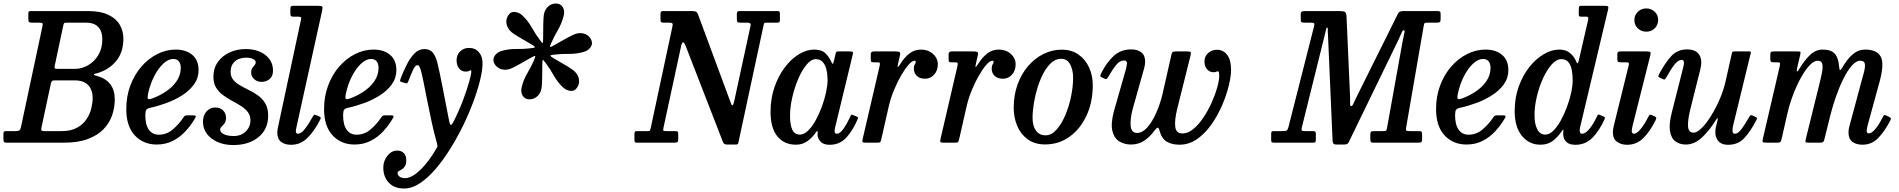

<svg xmlns="http://www.w3.org/2000/svg" viewBox="-66 -813 10821 1094"><path d="M298.5 0H-25.5Q-39 0 -42.8 -3.8Q-46.5 -7.5 -46.5 -22V-52.5Q-46.5 -66 -33.5 -66H22Q38 -66 44 -69.8Q50 -73.5 53 -87L176 -664Q178.5 -677 175.2 -680.5Q172 -684 155.5 -684H116.5Q104.5 -684 100 -687Q95.5 -690 95.5 -703V-736.5Q95.5 -745.5 99.2 -747.8Q103 -750 112 -750H434Q507.5 -750 552.2 -728.2Q597 -706.5 617 -670.8Q637 -635 637 -593Q637 -515 595.8 -465.2Q554.5 -415.5 488.5 -396Q478.5 -393 473.8 -392.5Q469 -392 469 -388.5Q469 -384.5 475 -383.5Q481 -382.5 490 -379.5Q588 -350 588 -247Q588 -200.5 573 -156.5Q558 -112.5 524.2 -77.2Q490.5 -42 434.8 -21Q379 0 298.5 0ZM262.5 -420.5H359Q400.5 -420.5 436.5 -441.5Q472.5 -462.5 494.8 -500.2Q517 -538 517 -589Q517 -634 493.8 -659Q470.5 -684 423.5 -684H315.5Q302 -684 299.5 -681.2Q297 -678.5 294.5 -667.5L246.5 -441.5Q243.5 -429.5 245.5 -425Q247.5 -420.5 262.5 -420.5ZM285 -66Q338.5 -66 373 -85.2Q407.5 -104.5 427 -134Q446.5 -163.5 454.2 -195.5Q462 -227.5 462 -253Q462 -301.5 436 -328.2Q410 -355 360.5 -355H247Q234 -355 230 -350.8Q226 -346.5 223.5 -335.5L170.5 -87.5Q168 -76.5 169.5 -71.2Q171 -66 185.5 -66Z M653.5 -191.5Q653.5 -263.5 676.5 -325.2Q699.5 -387 739.2 -433Q779 -479 829.8 -504.8Q880.5 -530.5 935.5 -530.5Q994 -530.5 1029.8 -500.2Q1065.5 -470 1065.5 -413.5Q1065.5 -368 1039.5 -332.2Q1013.5 -296.5 972 -270Q930.5 -243.5 882 -225.8Q833.5 -208 788.5 -198.5Q773 -195 767.8 -187.8Q762.5 -180.5 762 -159Q761.5 -103.5 781.8 -74.5Q802 -45.5 839 -45.5Q884 -45.5 919.2 -76Q954.5 -106.5 980.5 -145.5Q985 -152 989.2 -154Q993.5 -156 1005 -156H1030Q1045.5 -156 1048.5 -152.5Q1051.5 -149 1044.5 -137.5Q1022.5 -99.5 991.2 -65.5Q960 -31.5 919 -10.5Q878 10.5 827 10.5Q751 10.5 702.2 -41.5Q653.5 -93.5 653.5 -191.5ZM794 -249.5Q837 -264 876 -289.2Q915 -314.5 939.2 -349Q963.5 -383.5 964 -425Q964 -449 953.5 -463Q943 -477 921 -477Q893 -477 864.5 -450.5Q836 -424 813 -379.5Q790 -335 778 -281Q774 -262.5 775.5 -253.5Q777 -244.5 794 -249.5Z M1361 -126.5Q1361 -155 1345.8 -174.8Q1330.5 -194.5 1306.5 -209.5Q1282.5 -224.5 1255.5 -239Q1228.5 -253.5 1204.5 -271.2Q1180.5 -289 1165.2 -313.8Q1150 -338.5 1150 -375Q1150 -424.5 1175.5 -460Q1201 -495.5 1242.8 -514.5Q1284.5 -533.5 1333.5 -533.5Q1402.5 -533.5 1446 -499.8Q1489.5 -466 1489.5 -410Q1489.5 -379 1470.5 -362.8Q1451.5 -346.5 1424.5 -346.5Q1399.5 -346.5 1382.2 -362.2Q1365 -378 1365 -398.5Q1365 -415.5 1371.5 -425Q1378 -434.5 1384.5 -441.8Q1391 -449 1391 -458.5Q1391 -469.5 1375.8 -477Q1360.5 -484.5 1338 -484.5Q1296 -484.5 1272 -462.8Q1248 -441 1248 -404Q1248 -376 1263.5 -357.8Q1279 -339.5 1303.2 -325.8Q1327.5 -312 1355 -298.5Q1382.5 -285 1406.8 -267Q1431 -249 1446.5 -222Q1462 -195 1462 -154Q1462 -77 1407 -31.8Q1352 13.5 1263 13.5Q1214 13.5 1175 -3.2Q1136 -20 1113.2 -50Q1090.5 -80 1090.5 -119Q1090.5 -156 1110.8 -178.2Q1131 -200.5 1160.5 -200.5Q1188.5 -200.5 1205.2 -183.8Q1222 -167 1222 -141Q1221.5 -121 1213.2 -110Q1205 -99 1196.8 -91.5Q1188.5 -84 1188.5 -74.5Q1188.5 -58.5 1209.5 -48.2Q1230.5 -38 1265.5 -38Q1307.5 -38 1334 -63.8Q1360.5 -89.5 1361 -126.5Z M1769 -750 1625 -97Q1623.5 -91.5 1621.5 -80.2Q1619.5 -69 1619.5 -65.5Q1619.5 -51 1632 -51Q1650 -51 1671.8 -79Q1693.5 -107 1715.5 -147.5Q1720.5 -156 1723.2 -158.5Q1726 -161 1735 -157L1751.5 -150Q1760 -146.5 1761.2 -143Q1762.5 -139.5 1758.5 -131.5Q1725.5 -66.5 1685.8 -27.2Q1646 12 1593 12Q1557.5 12 1535.8 -4.5Q1514 -21 1514 -58.5Q1514 -65 1515.8 -76.2Q1517.5 -87.5 1519.5 -95.5L1648.5 -698.5Q1651.5 -711.5 1648.2 -714.8Q1645 -718 1630 -718H1606.5Q1595 -718 1591.8 -721.2Q1588.5 -724.5 1588.5 -735.5V-762Q1588.5 -773.5 1592.2 -776.8Q1596 -780 1607 -780H1742.5Q1767 -780 1770.2 -775Q1773.5 -770 1769 -750Z M1780.5 -191.5Q1780.5 -263.5 1803.5 -325.2Q1826.5 -387 1866.2 -433Q1906 -479 1956.8 -504.8Q2007.5 -530.5 2062.5 -530.5Q2121 -530.5 2156.8 -500.2Q2192.5 -470 2192.5 -413.5Q2192.5 -368 2166.5 -332.2Q2140.5 -296.5 2099 -270Q2057.5 -243.5 2009 -225.8Q1960.5 -208 1915.5 -198.5Q1900 -195 1894.8 -187.8Q1889.5 -180.5 1889 -159Q1888.5 -103.5 1908.8 -74.5Q1929 -45.5 1966 -45.5Q2011 -45.5 2046.2 -76Q2081.5 -106.5 2107.5 -145.5Q2112 -152 2116.2 -154Q2120.5 -156 2132 -156H2157Q2172.5 -156 2175.5 -152.5Q2178.5 -149 2171.5 -137.5Q2149.5 -99.5 2118.2 -65.5Q2087 -31.5 2046 -10.5Q2005 10.5 1954 10.5Q1878 10.5 1829.2 -41.5Q1780.5 -93.5 1780.5 -191.5ZM1921 -249.5Q1964 -264 2003 -289.2Q2042 -314.5 2066.2 -349Q2090.5 -383.5 2091 -425Q2091 -449 2080.5 -463Q2070 -477 2048 -477Q2020 -477 1991.5 -450.5Q1963 -424 1940 -379.5Q1917 -335 1905 -281Q1901 -262.5 1902.5 -253.5Q1904 -244.5 1921 -249.5Z M2588.5 -405Q2564 -405 2549.8 -423Q2535.5 -441 2535.5 -470.5Q2536 -500.5 2556 -520.2Q2576 -540 2606.5 -540Q2642 -540 2662.8 -515.5Q2683.5 -491 2683.5 -453Q2683.5 -413.5 2669.5 -356.2Q2655.5 -299 2630.5 -231.8Q2605.5 -164.5 2571.8 -95.5Q2538 -26.5 2498.2 37Q2458.5 100.5 2415 151Q2371.5 201.5 2326.8 231Q2282 260.5 2239 261Q2182 262 2150 228.5Q2118 195 2118 142Q2118 104 2141.5 74.5Q2165 45 2196.5 45Q2220.5 45 2234.8 59.2Q2249 73.5 2249 100Q2249 122 2241.5 133.8Q2234 145.5 2224.2 151.5Q2214.5 157.5 2207 161.5Q2199.5 165.5 2199.5 171.5Q2199.5 184 2210.2 193Q2221 202 2242.5 202Q2268 202 2297.5 181.2Q2327 160.5 2356.8 125.2Q2386.5 90 2413 46Q2423.5 29.5 2425.8 24Q2428 18.5 2422 -3Q2407 -56 2393.5 -118.5Q2380 -181 2368.2 -241Q2356.5 -301 2346.8 -348.2Q2337 -395.5 2330 -419Q2327.5 -427 2323.5 -434.2Q2319.5 -441.5 2311.5 -441.5Q2299.5 -441.5 2286.5 -412.8Q2273.5 -384 2261 -351Q2257.5 -342 2254.8 -339.5Q2252 -337 2243.5 -339L2224.5 -345Q2212.5 -348 2213.2 -352.8Q2214 -357.5 2218 -369Q2233.5 -408.5 2252.5 -446.2Q2271.5 -484 2296 -508.8Q2320.5 -533.5 2352 -533.5Q2383.5 -533.5 2400 -513.2Q2416.5 -493 2426 -456Q2439.5 -401 2456.2 -313.8Q2473 -226.5 2492.5 -127.5Q2498 -99.5 2503.8 -101Q2509.5 -102.5 2520 -123.5Q2552.5 -188.5 2574.5 -248Q2596.5 -307.5 2608 -349.8Q2619.5 -392 2619.5 -406.5Q2619.5 -412.5 2616 -412.5Q2612.5 -412.5 2607 -408.8Q2601.5 -405 2588.5 -405Z M3087 -482Q3110.5 -467.5 3135.8 -453.5Q3161 -439.5 3190 -420.5Q3222.5 -399 3230.8 -370.8Q3239 -342.5 3225 -318.5Q3210.5 -292.5 3185 -295.2Q3159.5 -298 3141.5 -315.5Q3111 -344.5 3089.8 -382.2Q3068.5 -420 3045 -451.5Q3035 -465.5 3029.8 -470.8Q3024.5 -476 3024 -448.5Q3023.5 -421 3023.5 -391.8Q3023.5 -362.5 3021.5 -328.5Q3020 -289.5 2999.5 -268.2Q2979 -247 2951 -247Q2924.5 -247 2911.8 -268.2Q2899 -289.5 2907 -318Q2916.5 -358.5 2938.2 -395Q2960 -431.5 2975.5 -467Q2985.5 -490.5 2983.5 -493.5Q2981.5 -496.5 2960.5 -485Q2936.5 -472 2912.2 -457.5Q2888 -443 2858 -428Q2823.5 -410.5 2795 -417.5Q2766.5 -424.5 2752 -448.5Q2738.5 -473 2752 -494Q2765.5 -515 2791.5 -522.5Q2832 -534.5 2875 -533.8Q2918 -533 2957.5 -538Q2984.5 -541 2982.2 -545Q2980 -549 2963 -559.5Q2940.5 -573.5 2915.8 -587.2Q2891 -601 2862.5 -619.5Q2831 -640 2822.2 -668.8Q2813.5 -697.5 2827.5 -721.5Q2842 -747.5 2867.5 -744.8Q2893 -742 2911 -724.5Q2943 -694 2965 -654.8Q2987 -615.5 3011.5 -583.5Q3019 -573.5 3023.2 -568.2Q3027.5 -563 3028.5 -583.5Q3029.5 -613 3029.2 -644Q3029 -675 3031 -711.5Q3032.5 -750.5 3053 -771.8Q3073.5 -793 3101.5 -793Q3128 -793 3140.8 -771.8Q3153.5 -750.5 3145.5 -722Q3135 -680 3113 -642.2Q3091 -604.5 3075 -568Q3067.5 -550.5 3067.5 -546.2Q3067.5 -542 3085.5 -552Q3110.5 -565.5 3136.5 -580.8Q3162.5 -596 3194.5 -612Q3229 -629.5 3257.5 -622.5Q3286 -615.5 3300 -591.5Q3314 -567 3300.5 -546Q3287 -525 3261 -517.5Q3220 -505.5 3176.8 -506Q3133.5 -506.5 3094 -502Q3069.5 -499.5 3069.8 -495.8Q3070 -492 3087 -482Z M3743 -684H3716.5Q3705.5 -684 3701.5 -686.5Q3697.5 -689 3697.5 -700V-734Q3697.5 -744 3701.2 -747Q3705 -750 3714.5 -750H3874.5Q3891.5 -750 3899 -746.8Q3906.5 -743.5 3910.5 -733L4094 -237.5Q4098 -227 4100.5 -220Q4103 -213 4107.5 -213Q4112.5 -213 4118 -239L4210.5 -666Q4213 -676.5 4208 -680.2Q4203 -684 4191 -684H4152Q4138.5 -684 4135.5 -688Q4132.5 -692 4132.5 -705.5V-732.5Q4132.5 -744 4136.8 -747Q4141 -750 4151.5 -750H4362Q4373 -750 4375.5 -746.5Q4378 -743 4378 -731.5V-701.5Q4378 -690.5 4375 -687.2Q4372 -684 4360.5 -684H4305Q4292 -684 4289.2 -681.2Q4286.5 -678.5 4284.5 -667.5L4141.5 -1.5Q4140 5 4137.8 7.8Q4135.5 10.5 4127 10.5H4076Q4057.5 10.5 4053 -4.5L3841.5 -549.5Q3832.5 -572 3826.5 -572Q3819.5 -572 3814 -546L3714 -83Q3711.5 -69.5 3714.8 -67.8Q3718 -66 3733 -66H3780Q3789 -66 3793.8 -63.8Q3798.5 -61.5 3798.5 -51.5V-20.5Q3798.5 -6 3793.2 -3Q3788 0 3774.5 0H3566Q3555.5 0 3552.2 -2.5Q3549 -5 3549 -15V-47.5Q3549 -58.5 3551.5 -62.2Q3554 -66 3565 -66H3622.5Q3635.5 -66 3637.2 -69Q3639 -72 3641.5 -82.5L3765 -660Q3768.5 -675 3765.2 -679.5Q3762 -684 3743 -684Z M4820 -132Q4794 -70.5 4756.5 -29.2Q4719 12 4661.5 12Q4628 12 4611 -4.5Q4594 -21 4592.5 -42.5Q4592 -49.5 4592.5 -53.5Q4593 -57.5 4593 -61Q4593 -73 4584 -60Q4563 -29.5 4534.8 -9Q4506.5 11.5 4470 11.5Q4402 11.5 4363.2 -36.2Q4324.5 -84 4324.5 -176Q4324.5 -251.5 4346.8 -316Q4369 -380.5 4405.2 -428.5Q4441.5 -476.5 4485.5 -503.5Q4529.5 -530.5 4573 -530.5Q4616.5 -530.5 4638 -508.5Q4659.5 -486.5 4669 -464.5Q4674.5 -450.5 4678.2 -449.8Q4682 -449 4685.5 -464.5L4695 -506.5Q4696.5 -513.5 4699.5 -516.8Q4702.5 -520 4711.5 -520H4775Q4790.5 -520 4793 -516.2Q4795.5 -512.5 4792.5 -500.5L4692 -85Q4689.5 -75 4689.5 -65.5Q4689.5 -51 4703 -51Q4720 -51 4740 -79.2Q4760 -107.5 4779 -149Q4782.5 -156.5 4784.2 -158.8Q4786 -161 4794.5 -157.5L4814 -149.5Q4821.5 -146.5 4822.5 -143.5Q4823.5 -140.5 4820 -132ZM4649.5 -357Q4649.5 -388 4643.2 -415.2Q4637 -442.5 4622.2 -459.2Q4607.5 -476 4582.5 -476Q4556 -476 4530 -445Q4504 -414 4482.8 -364.8Q4461.5 -315.5 4448.5 -259.2Q4435.5 -203 4435.5 -153Q4435.5 -103 4448.2 -74.5Q4461 -46 4492 -46Q4515 -46 4538 -68.2Q4561 -90.5 4581 -126.5Q4601 -162.5 4616.5 -204.2Q4632 -246 4640.8 -286.5Q4649.5 -327 4649.5 -357Z M4914 -520H5035.5Q5053.5 -520 5059.5 -516.2Q5065.5 -512.5 5062 -498L5051.5 -452Q5047 -431.5 5049.8 -431.2Q5052.5 -431 5064.5 -449.5Q5088 -487.5 5116.8 -509Q5145.5 -530.5 5181.5 -530.5Q5222.5 -530.5 5250 -506Q5277.5 -481.5 5277.5 -446.5Q5277.5 -411 5256.8 -387.8Q5236 -364.5 5205 -364.5Q5174.5 -364.5 5157.8 -380.8Q5141 -397 5141 -423Q5141 -437.5 5146.5 -445.8Q5152 -454 5152 -460Q5152 -467 5144 -467Q5131 -467 5110.8 -444Q5090.5 -421 5068.5 -383Q5046.5 -345 5027.5 -298.8Q5008.5 -252.5 4998 -206.5L4955.5 -19.5Q4952.5 -7 4949.5 -3.5Q4946.5 0 4930.5 0H4867Q4850.5 0 4848.5 -4.8Q4846.5 -9.5 4849.5 -21.5L4945.5 -434.5Q4949 -450.5 4947 -454.2Q4945 -458 4929.5 -458H4910.5Q4900 -458 4897.8 -462.2Q4895.5 -466.5 4895.5 -479.5V-504.5Q4895.5 -520 4914 -520Z M5357.5 -520H5479Q5497 -520 5503 -516.2Q5509 -512.5 5505.5 -498L5495 -452Q5490.5 -431.5 5493.2 -431.2Q5496 -431 5508 -449.5Q5531.5 -487.5 5560.2 -509Q5589 -530.5 5625 -530.5Q5666 -530.5 5693.5 -506Q5721 -481.5 5721 -446.5Q5721 -411 5700.2 -387.8Q5679.5 -364.5 5648.5 -364.5Q5618 -364.5 5601.2 -380.8Q5584.5 -397 5584.5 -423Q5584.5 -437.5 5590 -445.8Q5595.5 -454 5595.5 -460Q5595.5 -467 5587.5 -467Q5574.5 -467 5554.2 -444Q5534 -421 5512 -383Q5490 -345 5471 -298.8Q5452 -252.5 5441.5 -206.5L5399 -19.5Q5396 -7 5393 -3.5Q5390 0 5374 0H5310.5Q5294 0 5292 -4.8Q5290 -9.5 5293 -21.5L5389 -434.5Q5392.5 -450.5 5390.5 -454.2Q5388.5 -458 5373 -458H5354Q5343.5 -458 5341.2 -462.2Q5339 -466.5 5339 -479.5V-504.5Q5339 -520 5357.5 -520Z M5710 -198.5Q5710 -271 5732 -331.8Q5754 -392.5 5792.2 -436.8Q5830.5 -481 5879.8 -505.5Q5929 -530 5983 -530Q6040 -530 6079.5 -502Q6119 -474 6139.8 -428Q6160.5 -382 6160.5 -328Q6160.5 -231 6125 -154.5Q6089.5 -78 6028.2 -34Q5967 10 5889 10Q5829.5 10 5789.5 -19.2Q5749.5 -48.5 5729.8 -96Q5710 -143.5 5710 -198.5ZM5817.5 -141Q5817.5 -96 5836.5 -69Q5855.5 -42 5891.5 -42Q5925 -42 5953.8 -74Q5982.5 -106 6003.8 -156.2Q6025 -206.5 6036.8 -263.2Q6048.5 -320 6048.5 -369.5Q6048.5 -414 6031.8 -446Q6015 -478 5979.5 -478Q5950 -478 5925 -456Q5900 -434 5880.2 -397.2Q5860.5 -360.5 5846.5 -316Q5832.5 -271.5 5825 -225.8Q5817.5 -180 5817.5 -141Z M6207.5 -393.5Q6238.5 -456.5 6279.5 -494Q6320.5 -531.5 6379 -531.5Q6416 -531.5 6437.5 -514.5Q6459 -497.5 6459 -461.5Q6459 -445 6453 -423L6388.5 -194Q6372.5 -133 6376.5 -94.2Q6380.5 -55.5 6413.5 -55.5Q6443 -55.5 6470.8 -86.5Q6498.5 -117.5 6520.8 -167.2Q6543 -217 6557 -273L6609 -502.5Q6611.5 -514.5 6617 -517.2Q6622.5 -520 6637.5 -520H6696.5Q6716 -520 6718.5 -516Q6721 -512 6717.5 -496L6641.5 -192Q6626 -129 6630.5 -90.8Q6635 -52.5 6671 -52.5Q6703 -52.5 6733.5 -77.8Q6764 -103 6790.8 -143Q6817.5 -183 6837.8 -228.2Q6858 -273.5 6869.5 -314.5Q6881 -355.5 6881 -381.5Q6881 -391.5 6879.8 -399Q6878.5 -406.5 6872 -406.5Q6868 -406.5 6863.5 -404Q6859 -401.5 6847.5 -401.5Q6827 -401.5 6812 -418Q6797 -434.5 6797 -463Q6797 -491 6817.2 -510.2Q6837.5 -529.5 6868 -529.5Q6903.5 -529.5 6926 -501Q6948.5 -472.5 6948.5 -415Q6948.5 -378 6935.2 -324Q6922 -270 6897 -212Q6872 -154 6836 -103Q6800 -52 6754.2 -20.2Q6708.5 11.5 6654.5 11.5Q6610.5 11.5 6581.5 -6.2Q6552.5 -24 6541.5 -67Q6537 -85.5 6530.5 -85.2Q6524 -85 6511 -67.5Q6484 -30.5 6451.5 -10Q6419 10.5 6378 10.5Q6341.5 10.5 6312.2 -7Q6283 -24.5 6272.5 -65.8Q6262 -107 6281 -179L6349 -417.5Q6351 -424.5 6353.2 -436.2Q6355.5 -448 6355.5 -451.5Q6355.5 -468.5 6338.5 -468.5Q6314.5 -468.5 6293.5 -442.5Q6272.5 -416.5 6249 -375.5Q6244 -367 6240.2 -363.8Q6236.5 -360.5 6227 -365L6211.5 -372.5Q6203 -376.5 6203.5 -381Q6204 -385.5 6207.5 -393.5Z M7901 -583.5 7619.5 -4Q7615 5 7609.2 7.8Q7603.5 10.5 7589.5 10.5H7547.5Q7535.5 10.5 7532 5.2Q7528.5 0 7527 -10L7500.5 -618Q7499 -632.5 7499.8 -644.2Q7500.5 -656 7495.5 -656Q7492 -655.5 7490.2 -647.2Q7488.5 -639 7485 -624.5L7351.5 -86Q7348 -72 7352 -69Q7356 -66 7373 -66H7415.5Q7424 -66 7427.8 -63.2Q7431.5 -60.5 7431.5 -51V-15.5Q7431.5 -4.5 7427.2 -2.2Q7423 0 7412 0H7197.5Q7185.5 0 7181.2 -2.2Q7177 -4.5 7177 -17V-48Q7177 -59 7179.8 -62.5Q7182.5 -66 7193 -66H7239.5Q7261 -66 7266.2 -69.8Q7271.5 -73.5 7276 -91L7421 -661.5Q7425 -677 7421.2 -680.5Q7417.5 -684 7397.5 -684H7365.5Q7353.5 -684 7349.5 -687Q7345.5 -690 7345.5 -701.5V-730Q7345.5 -744 7351.5 -747Q7357.5 -750 7370 -750H7564Q7589.5 -750 7597.5 -744.8Q7605.5 -739.5 7606.5 -716.5L7626.5 -264Q7627.5 -235.5 7626.8 -222Q7626 -208.5 7633.5 -208.5Q7640 -208.5 7646.5 -224.2Q7653 -240 7664.5 -262.5L7898.5 -733Q7904 -743.5 7910.8 -746.8Q7917.5 -750 7934 -750H8123.5Q8133.5 -750 8138 -747.2Q8142.5 -744.5 8142.5 -733.5V-704.5Q8142.5 -690.5 8138 -687.2Q8133.5 -684 8119 -684H8069Q8057.5 -684 8053 -682Q8048.5 -680 8047 -670L7946 -86Q7943.5 -73 7946.8 -69.5Q7950 -66 7965.5 -66H8017.5Q8031.5 -66 8034.2 -61.8Q8037 -57.5 8037 -43.5V-20.5Q8037 -6 8032.2 -3Q8027.5 0 8013 0H7760.5Q7748.5 0 7745.2 -3.5Q7742 -7 7742 -19.5V-44.5Q7742 -58.5 7745.8 -62.2Q7749.5 -66 7764 -66H7814.5Q7831 -66 7833.2 -70.5Q7835.5 -75 7838 -88.5L7924.5 -569.5Q7931 -605 7935.5 -623Q7940 -641 7933 -641Q7926 -641 7920 -625.8Q7914 -610.5 7901 -583.5Z M8116.5 -191.5Q8116.5 -263.5 8139.5 -325.2Q8162.5 -387 8202.2 -433Q8242 -479 8292.8 -504.8Q8343.5 -530.5 8398.5 -530.5Q8457 -530.5 8492.8 -500.2Q8528.5 -470 8528.5 -413.5Q8528.5 -368 8502.5 -332.2Q8476.5 -296.5 8435 -270Q8393.5 -243.5 8345 -225.8Q8296.5 -208 8251.5 -198.5Q8236 -195 8230.8 -187.8Q8225.5 -180.5 8225 -159Q8224.5 -103.5 8244.8 -74.5Q8265 -45.5 8302 -45.5Q8347 -45.5 8382.2 -76Q8417.5 -106.5 8443.5 -145.5Q8448 -152 8452.2 -154Q8456.5 -156 8468 -156H8493Q8508.5 -156 8511.5 -152.5Q8514.5 -149 8507.5 -137.5Q8485.5 -99.5 8454.2 -65.5Q8423 -31.5 8382 -10.5Q8341 10.5 8290 10.5Q8214 10.5 8165.2 -41.5Q8116.5 -93.5 8116.5 -191.5ZM8257 -249.5Q8300 -264 8339 -289.2Q8378 -314.5 8402.2 -349Q8426.5 -383.5 8427 -425Q8427 -449 8416.5 -463Q8406 -477 8384 -477Q8356 -477 8327.5 -450.5Q8299 -424 8276 -379.5Q8253 -335 8241 -281Q8237 -262.5 8238.5 -253.5Q8240 -244.5 8257 -249.5Z M9076 -132.5Q9047 -68 9007.5 -28Q8968 12 8910.5 12Q8875.5 12 8859 -4.2Q8842.5 -20.5 8841 -46Q8840.5 -52 8841 -56.2Q8841.5 -60.5 8842 -65Q8845 -83 8832.5 -65Q8811 -33 8782.5 -10.8Q8754 11.5 8711 11.5Q8647.5 11.5 8606 -38.5Q8564.5 -88.5 8564.5 -180.5Q8564.5 -255.5 8587.5 -319.5Q8610.5 -383.5 8648 -430.8Q8685.5 -478 8730.2 -504.2Q8775 -530.5 8818.5 -530.5Q8857.5 -530.5 8881 -509.8Q8904.5 -489 8913.5 -466Q8923 -439.5 8929 -465L8982.5 -697Q8984.5 -706 8983.8 -712Q8983 -718 8971.5 -718H8942Q8933.5 -718 8931.5 -721.5Q8929.5 -725 8929.5 -734.5L8930 -761.5Q8930 -771.5 8932 -775.8Q8934 -780 8943 -780H9074.5Q9091.5 -780 9095.8 -777Q9100 -774 9097 -760L8938 -91Q8935 -79.5 8935 -69Q8935 -51 8949 -51Q8968 -51 8991.5 -80Q9015 -109 9034 -151Q9037 -157.5 9039.5 -159.5Q9042 -161.5 9048.5 -159L9070.5 -149.5Q9077.5 -147 9078.5 -143.8Q9079.5 -140.5 9076 -132.5ZM8895 -355Q8895 -386 8890 -413.5Q8885 -441 8871 -458.5Q8857 -476 8830 -476Q8802.5 -476 8775.5 -445.8Q8748.5 -415.5 8726.2 -367Q8704 -318.5 8690.8 -263Q8677.5 -207.5 8677.5 -157Q8677.5 -107 8693 -76.5Q8708.5 -46 8739 -46Q8762 -46 8784.5 -68Q8807 -90 8826.8 -125.5Q8846.5 -161 8862 -202.8Q8877.5 -244.5 8886.2 -284.5Q8895 -324.5 8895 -355Z M9246.5 -698.5Q9246.5 -727 9266.5 -746Q9286.5 -765 9314.5 -765Q9342.5 -765 9362.5 -746Q9382.5 -727 9382 -698.5Q9381.5 -670 9362 -651.2Q9342.5 -632.5 9314.5 -632.5Q9286.5 -632.5 9266.5 -651.2Q9246.5 -670 9246.5 -698.5ZM9336.5 -494.5 9237 -99Q9235.5 -93.5 9233.5 -82.5Q9231.5 -71.5 9231.5 -67.5Q9231.5 -51 9244.5 -51Q9260.5 -51 9283.2 -79Q9306 -107 9326 -147.5Q9330 -155 9333.8 -158Q9337.5 -161 9346 -157L9363 -149.5Q9370.5 -146 9371.2 -142Q9372 -138 9368 -129Q9336.5 -65 9297.8 -26.5Q9259 12 9205 12Q9171.5 12 9147.8 -5Q9124 -22 9124 -59Q9124 -66 9125.5 -77Q9127 -88 9129 -95.5L9214 -439.5Q9217 -451 9214 -454.5Q9211 -458 9198 -458H9170Q9156.5 -458 9153 -461.5Q9149.5 -465 9149.5 -478V-503.5Q9149.5 -514.5 9153.8 -517.2Q9158 -520 9168 -520H9315Q9334.5 -520 9337.8 -515.8Q9341 -511.5 9336.5 -494.5Z M9386.5 -389Q9422 -456 9457.2 -493.8Q9492.5 -531.5 9546.5 -531.5Q9596.5 -531.5 9616.2 -500.8Q9636 -470 9621.5 -415L9566 -193Q9550.5 -132 9552.2 -94.5Q9554 -57 9584 -57Q9603.5 -57 9629.8 -83Q9656 -109 9682.8 -151.8Q9709.5 -194.5 9731.8 -245.5Q9754 -296.5 9765.5 -346.5L9802 -509Q9803.5 -515 9806.2 -517.5Q9809 -520 9816.5 -520H9898Q9907.5 -520 9909.5 -518.5Q9911.5 -517 9909.5 -509.5L9809 -97Q9805.5 -82 9805.8 -66.5Q9806 -51 9819.5 -51Q9837.5 -51 9857.5 -78.2Q9877.5 -105.5 9900 -145Q9905 -153.5 9908.2 -156Q9911.5 -158.5 9919 -155L9935 -147.5Q9943 -144 9944.8 -140.8Q9946.5 -137.5 9941.5 -128.5Q9909 -65 9873.2 -26.5Q9837.5 12 9781 12Q9736.5 12 9719 -17.5Q9701.5 -47 9711 -89L9720.5 -128Q9723 -139 9720.5 -139.8Q9718 -140.5 9714 -133.5Q9677 -72.5 9633.2 -31Q9589.5 10.5 9539.5 10.5Q9505.5 10.5 9481 -7Q9456.5 -24.5 9449.5 -65.8Q9442.5 -107 9461.5 -179L9522 -417.5Q9524 -425.5 9527 -438.2Q9530 -451 9528.5 -461.2Q9527 -471.5 9515.5 -471.5Q9495.5 -471.5 9474.2 -444Q9453 -416.5 9429 -372.5Q9424.5 -365 9421 -361.5Q9417.5 -358 9409.5 -362L9392 -370Q9384 -374 9383.2 -377.5Q9382.5 -381 9386.5 -389Z M10040.5 -520H10171.5Q10187.5 -520 10191.2 -518.2Q10195 -516.5 10192 -502.5L10175.5 -433Q10170 -410 10173.2 -406.5Q10176.5 -403 10191.5 -428.5Q10217 -470.5 10248.2 -500.5Q10279.5 -530.5 10319.5 -530.5Q10368 -530.5 10389 -506Q10410 -481.5 10413 -434Q10414.5 -414.5 10418.8 -414Q10423 -413.5 10434 -432.5Q10461 -478.5 10491.8 -504.5Q10522.5 -530.5 10562 -530.5Q10629 -530.5 10650.5 -489.5Q10672 -448.5 10642 -341L10576.5 -102Q10574.5 -95 10572.2 -83.2Q10570 -71.5 10570 -68Q10570 -53 10583 -53Q10599 -53 10620.2 -78.8Q10641.5 -104.5 10661.5 -145Q10666 -153.5 10669.5 -156.2Q10673 -159 10682.5 -154.5L10697 -147.5Q10706.5 -143 10708 -139.5Q10709.5 -136 10704 -125Q10671.5 -62.5 10634.8 -25.5Q10598 11.5 10546.5 11.5Q10510 11.5 10488.2 -5.5Q10466.5 -22.5 10466.5 -58.5Q10466.5 -76 10472.5 -96.5L10534.5 -327Q10545.5 -367.5 10554 -399Q10562.5 -430.5 10559.8 -448.8Q10557 -467 10533.5 -467Q10509.5 -467 10484.8 -438.2Q10460 -409.5 10437 -363Q10414 -316.5 10395 -262Q10376 -207.5 10363 -155.5L10329.5 -20.5Q10326.5 -8 10322.2 -4Q10318 0 10301.5 0H10245Q10223 0 10221.5 -4.2Q10220 -8.5 10224.5 -26L10300 -331Q10310 -370.5 10315.8 -401.2Q10321.5 -432 10316.8 -449.5Q10312 -467 10291 -467Q10269 -467 10244 -440Q10219 -413 10194.8 -369Q10170.5 -325 10150.5 -272Q10130.5 -219 10118.5 -166.5L10085.5 -21.5Q10082 -8 10078.5 -4Q10075 0 10057.5 0H10001.5Q9978.5 0 9977 -5Q9975.5 -10 9980 -28L10074.5 -434.5Q10078 -450 10076.2 -454Q10074.5 -458 10060 -458H10043Q10029.5 -458 10025.2 -460.8Q10021 -463.5 10021 -477.5V-497Q10021 -511 10023.8 -515.5Q10026.5 -520 10040.5 -520Z"/></svg>

Font: Besley* Narrow Medium
Style: Italic
Weight: 500
Width: 4
Italic angle: -13°
Designer: Owen Earl
Foundry: indestructible type*
Version: Version 3.000; ttfautohint (v1.8.3)